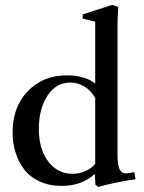

<svg xmlns="http://www.w3.org/2000/svg" viewBox="-20 -746 586 782"><path d="M381.3 15.6 368.7 6.8 366.2 -37.6Q312.5 11.2 231.4 11.2Q181.6 11.2 142.3 -6.6Q103 -24.4 79.3 -54.9Q55.7 -85.4 43.5 -124.3Q31.2 -163.1 31.2 -207.5Q31.2 -309.1 92.5 -374Q153.8 -439 252.9 -439Q326.2 -439 367.7 -405.3V-657.7L316.9 -669.9V-687.5L437 -726.1L461.9 -717.8Q458.5 -678.7 458.5 -641.1V-118.2Q458.5 -75.7 466.3 -57.9Q474.1 -40 493.2 -40Q504.4 -40 526.9 -44.9L532.2 -15.6Q502.9 -12.7 450.9 -1.7Q398.9 9.3 381.3 15.6ZM275.4 -38.1Q304.2 -38.1 328.4 -49.3Q352.5 -60.5 367.7 -78.1V-347.7Q350.6 -377 324.2 -393.3Q297.9 -409.7 265.6 -409.7Q208.5 -409.7 173.3 -356.2Q138.2 -302.7 138.2 -220.7Q138.2 -139.2 176.3 -88.6Q214.4 -38.1 275.4 -38.1Z"/></svg>

Font: Elstob 14pt Medium
Style: Regular
Weight: 500
Designer: Peter S. Baker
Version: Version 1.015